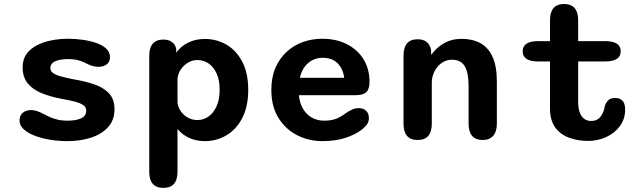

<svg xmlns="http://www.w3.org/2000/svg" viewBox="-20 -676 3135 934"><path d="M309 10.5Q265.5 10.5 223.8 3.8Q182 -3 148.5 -16Q115 -29 95 -47.5Q75 -66 75 -89.5Q75 -114.5 91 -127.5Q107 -140.5 132 -140.5Q143.5 -140.5 156.5 -136.8Q169.5 -133 185 -125Q200.5 -116.5 218.5 -108.2Q236.5 -100 258.5 -94.5Q280.5 -89 308 -89Q350 -89 374.8 -100.5Q399.5 -112 399.5 -138.5Q399.5 -154.5 385.2 -164.5Q371 -174.5 345 -181.5Q319 -188.5 283.5 -194.5Q226 -205 182.5 -222.8Q139 -240.5 114.5 -271Q90 -301.5 90 -348.5Q90 -387 109.2 -413.5Q128.5 -440 160.5 -456.2Q192.5 -472.5 231.8 -480Q271 -487.5 310.5 -487.5Q348 -487.5 384.2 -482.2Q420.5 -477 450.2 -466.2Q480 -455.5 497.5 -438.8Q515 -422 515 -398Q515 -375 499.2 -363Q483.5 -351 459.5 -351Q446 -351 434 -354Q422 -357 409 -363Q394 -371.5 370.5 -380Q347 -388.5 312 -388.5Q297.5 -388.5 282.2 -386.8Q267 -385 254 -380.2Q241 -375.5 233 -367Q225 -358.5 225 -345Q225 -329.5 239.5 -319.8Q254 -310 279 -303.5Q304 -297 336.5 -290.5Q394.5 -281 439.8 -265.2Q485 -249.5 511 -221Q537 -192.5 537 -144.5Q537 -91.5 505.2 -57Q473.5 -22.5 421.8 -6Q370 10.5 309 10.5Z M706 -404Q706 -483.5 775 -483.5Q798.5 -483.5 815 -472.8Q831.5 -462 837 -440L837.5 -420Q860 -451.5 895.8 -469Q931.5 -486.5 976.5 -486.5Q1033.5 -486.5 1081.5 -458.8Q1129.5 -431 1158.5 -375.8Q1187.5 -320.5 1187.5 -239Q1187.5 -157.5 1158.5 -101.8Q1129.5 -46 1081.5 -17.8Q1033.5 10.5 976.5 10.5Q934.5 10.5 900.2 -5.2Q866 -21 843.5 -48.5V159Q843.5 238 775 238Q706 238 706 159ZM843.5 -175.5Q847 -152 860.8 -133Q874.5 -114 895.5 -103Q916.5 -92 940 -92Q969.5 -92 994 -109Q1018.5 -126 1033.5 -159Q1048.5 -192 1048.5 -239Q1048.5 -287 1033.5 -319.2Q1018.5 -351.5 994 -367.8Q969.5 -384 940 -384Q916 -384 895 -371.5Q874 -359 860 -338.8Q846 -318.5 843.5 -294Z M1547.5 10.5Q1482.5 10.5 1426 -18Q1369.5 -46.5 1334.8 -102Q1300 -157.5 1300 -239Q1300 -300.5 1320.2 -346.8Q1340.5 -393 1375 -424.5Q1409.5 -456 1454 -471.8Q1498.5 -487.5 1547.5 -487.5Q1616 -487.5 1667.8 -461Q1719.5 -434.5 1748.5 -387.5Q1777.5 -340.5 1777.5 -277.5Q1777.5 -243 1762.2 -228Q1747 -213 1711 -213H1434Q1438 -173 1455 -145.2Q1472 -117.5 1498.2 -103.2Q1524.5 -89 1556 -89Q1597 -89 1622.2 -101.2Q1647.5 -113.5 1665.5 -127.5Q1679.5 -137 1694 -143.5Q1708.5 -150 1725 -150Q1747 -150 1760.8 -137.2Q1774.5 -124.5 1774.5 -102Q1774.5 -82.5 1764 -69Q1753.5 -55.5 1737 -43Q1707.5 -21 1659.8 -5.2Q1612 10.5 1547.5 10.5ZM1438.5 -297.5H1654.5Q1648 -343.5 1621.2 -369.2Q1594.5 -395 1549 -395Q1524.5 -395 1502.2 -384.5Q1480 -374 1463.2 -352.5Q1446.5 -331 1438.5 -297.5Z M2328.5 5Q2259.5 5 2259.5 -74.5V-258.5Q2259.5 -322 2240.8 -353.8Q2222 -385.5 2178.5 -385.5Q2158 -385.5 2140.2 -376.5Q2122.5 -367.5 2109 -351.8Q2095.5 -336 2088 -315.8Q2080.5 -295.5 2080.5 -273V-74.5Q2080.5 5 2011.5 5Q1943 5 1943 -74.5V-405.5Q1943 -485 2011.5 -485Q2066.5 -485 2077 -433L2077.5 -408.5Q2100.5 -442.5 2138.5 -464.8Q2176.5 -487 2226 -487Q2277.5 -487 2316 -466.5Q2354.5 -446 2375.8 -400.2Q2397 -354.5 2397 -278.5V-74.5Q2397 -36 2379.2 -15.5Q2361.5 5 2328.5 5Z M2598.5 -377Q2522.5 -377 2522.5 -426.5Q2522.5 -476 2598.5 -476H2655.5V-577Q2655.5 -656.5 2724 -656.5Q2792.5 -656.5 2792.5 -577V-476H2923.5Q2999.5 -476 2999.5 -426.5Q2999.5 -377 2923.5 -377H2792.5V-181Q2792.5 -148 2800.8 -127.2Q2809 -106.5 2823.2 -97Q2837.5 -87.5 2856 -87.5Q2885 -87.5 2901.2 -108.2Q2917.5 -129 2921.5 -158Q2926.5 -175 2937.8 -187.2Q2949 -199.5 2972 -199.5Q2994 -199.5 3007.5 -186.8Q3021 -174 3021 -143Q3021 -97 2995.5 -62.5Q2970 -28 2928.8 -9.2Q2887.5 9.5 2840 9.5Q2792 9.5 2749.8 -5.5Q2707.5 -20.5 2681.5 -55.2Q2655.5 -90 2655.5 -149.5V-377Z"/></svg>

Font: Sono ExtraLight Monospace SemiBold
Style: Regular
Weight: 600
Version: Version 2.112